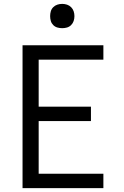

<svg xmlns="http://www.w3.org/2000/svg" viewBox="-20 -968 640 988"><path d="M96 0V-735H512V-661H179V-419H448V-345H179V-74H512V0ZM300 -823Q287 -823 275 -826.5Q263 -830 254 -839Q245 -848 241.5 -860Q238 -872 238 -885Q238 -898 241.5 -910Q245 -922 254 -931Q263 -940 275 -944Q287 -948 300 -948Q313 -948 325 -944Q337 -940 346 -931Q355 -922 359 -910Q363 -898 363 -885Q363 -872 359 -860Q355 -848 346 -839Q337 -830 325 -826.5Q313 -823 300 -823Z"/></svg>

Font: Bmono
Style: Regular
Weight: 400
Monospace: yes
Designer: Belleve Invis
Foundry: Belleve Invis
Version: Version 11.2.2; ttfautohint (v1.8.2)